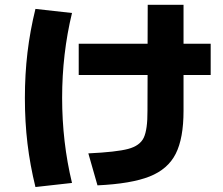

<svg xmlns="http://www.w3.org/2000/svg" viewBox="-20 -752 904 780"><path d="M579.1 -301.8 579.6 -447.3H299.8V-574.2H579.6L580.1 -732.4H725.6V-574.2H835.9V-447.3H725.6V-301.8Q725.6 -189.9 693.8 -127.2Q662.1 -64.5 587.4 -34.9Q512.7 -5.4 376 1L338.9 -128.9Q452.6 -134.3 500.5 -147Q548.3 -159.7 564 -192.6Q579.6 -225.6 579.1 -301.8ZM81.1 -353.5Q81.1 -450.2 91.6 -538.6Q102.1 -627 124 -715.8L272.5 -699.2Q232.4 -533.2 232.4 -354.5Q232.4 -174.8 272.5 -8.8L124 7.8Q102.1 -81.1 91.6 -168.9Q81.1 -256.8 81.1 -353.5Z"/></svg>

Font: Pretendard GOV ExtraBold
Style: Regular
Weight: 800
Designer: Base glyphs from Inter by Rasmus Andersson; Hangeul glyphs from Noto Sans CJK(Source Han Sans) by Jang Soo-young and Kan
Foundry: Kil Hyung-jin
Version: Version 1.309